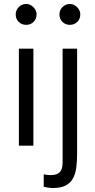

<svg xmlns="http://www.w3.org/2000/svg" viewBox="-20 -733 480 966"><path d="M59 0ZM112 -608Q89 -608 74 -623Q59 -638 59 -661Q59 -682 74.5 -697.5Q90 -713 112 -713Q132 -713 148 -697Q164 -681 164 -661Q164 -638 149 -623Q134 -608 112 -608ZM148 -488V0H75V-488ZM332 -608Q309 -608 294 -623Q279 -638 279 -661Q279 -682 294.5 -697.5Q310 -713 332 -713Q352 -713 368 -697Q384 -681 384 -661Q384 -637 368.5 -622.5Q353 -608 332 -608ZM245 213Q234 213 222.5 211Q211 209 200 207V144L218 147Q222 147 226.5 147.5Q231 148 236 148Q266 148 280.5 133.5Q295 119 295 84V-488H368V40Q368 80 363.5 112Q359 144 346 166.5Q333 189 309 201Q285 213 245 213Z"/></svg>

Font: Rosa Sans Light
Style: Regular
Weight: 300
Designer: Pentagram / MCKL
Foundry: Pentagram / MCKL
Version: Version 1.005;September 16, 2019;FontCreator 11.5.0.2425 64-